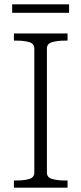

<svg xmlns="http://www.w3.org/2000/svg" viewBox="-20 -864 375 884"><path d="M138 -69V-641Q138 -663 114.5 -670Q91 -677 55 -677H44V-710H291V-677H280Q244 -677 220 -670Q196 -663 196 -641V-69Q196 -47 220 -40Q244 -33 280 -33H291V0H44V-33H55Q91 -33 114.5 -40Q138 -47 138 -69ZM36 -844H298V-805H36Z"/></svg>

Font: Roboto Serif 36pt ExtraLight
Style: Regular
Weight: 250
Designer: Greg Gazdowicz
Foundry: Commercial Type
Version: Version 1.008